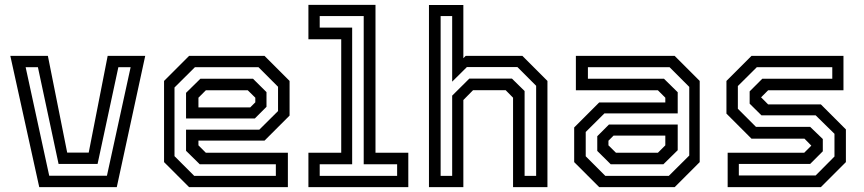

<svg xmlns="http://www.w3.org/2000/svg" viewBox="-20 -770 3556 790"><path d="M141.5 0 22.5 -540H177L256.5 -142H345L423 -540H577.5L460.5 0ZM182.5 -47H420L517.5 -493.5H467L381.5 -95.5H221L136 -493.5H85.5Z M1068.5 -540 1171.5 -437V-294.5L1068.5 -191.5H796.5V-172L827 -141.5H1164.5V0H758L655 -103V-437L758 -540ZM1021 -446 1076.5 -391V-330.5L1028.5 -282.5H745.5V-388L804.5 -446ZM1043.5 -493.5H782L698 -410V-127.5L779 -46.5H1115V-94H802L745.5 -149.5V-236.5H1047L1124 -313V-413ZM999.5 -398.5H827L796.5 -368V-328H1009.5L1030.5 -349V-368Z M1249 0V-141.5H1384V-608.5H1249V-750H1525V-141.5H1660V0ZM1295.5 -46.5H1614V-94H1476.5V-704H1295.5V-656.5H1429V-94H1295.5Z M1745 0V-749.5H1886.5V-530.5L1896 -540H2129.5L2232.5 -437V0H2091V-368L2060.5 -399H1926.5L1886.5 -358.5V0ZM1793 -46.5H1840.5V-376.5L1911 -446.5H2086.5L2138.5 -395.5V-46.5H2186V-417L2109 -494H1901L1840.5 -434V-704H1793Z M2445.5 0 2342.5 -103V-245.5L2445.5 -348.5H2717.5V-368L2687 -398.5H2349.5V-540H2756L2859 -437V-103L2756 0ZM2493 -94 2437.5 -149V-209.5L2485.5 -257.5H2768.5V-152L2709.5 -94ZM2470.5 -46.5H2732L2816 -130V-412.5L2735 -493.5H2399V-446H2712L2768.5 -390.5V-303.5H2467L2390 -227V-127ZM2514.5 -141.5H2687L2717.5 -172V-212H2504.5L2483.5 -191V-172Z M2974 0V-141.5H3289L3319.5 -172V-169.5L3290 -199.5H3072L2969 -302.5V-437L3072 -540H3450.5V-398.5H3140.5L3110 -368V-371L3140.5 -340.5H3357.5L3460.5 -237.5V-103L3357.5 0ZM3020 -48H3336L3413.5 -126V-219.5L3336 -295.5H3113L3064.5 -343.5V-394L3116.5 -446H3404.5V-493.5H3094L3016 -416V-322.5L3090.5 -248H3313.5L3365.5 -198V-147.5L3313.5 -95.5H3020Z"/></svg>

Font: Tourney Thin Medium
Style: Regular
Weight: 500
Version: Version 1.015